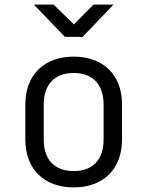

<svg xmlns="http://www.w3.org/2000/svg" viewBox="-20 -805 640 834"><path d="M339 -645 473 -785H386L301 -699L213 -785H127L262 -645ZM300 9C429 9 510 -71 510 -199V-352C510 -479 429 -559 300 -559C171 -559 90 -479 90 -351V-199C90 -71 171 9 300 9ZM300 -62C218 -62 170 -110 170 -199V-351C170 -440 219 -488 300 -488C381 -488 430 -440 430 -351V-199C430 -110 382 -62 300 -62Z"/></svg>

Font: Tekne LDO Light
Style: Regular
Weight: 300
Monospace: yes
Designer: Alessio Laiso, Mario Rullo, Paolo Rosset
Foundry: Alessio Laiso
Version: Version 1.000;hotconv 1.0.109;makeotfexe 2.5.65596